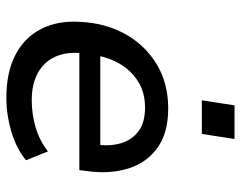

<svg xmlns="http://www.w3.org/2000/svg" viewBox="-97 -653 759 605"><g transform="rotate(90 282.5 -350.5)"><path d="M288 9Q208 9 153 -19.5Q98 -48 71 -101Q44 -154 49 -226Q53 -304 87.5 -366Q122 -428 182 -464.5Q242 -501 322 -501Q399 -501 446 -467Q493 -433 511 -375Q529 -317 519 -245L516 -221H128L138 -287H454L435 -269Q442 -316 431.5 -351.5Q421 -387 393.5 -407.5Q366 -428 319 -428Q271 -428 236.5 -406Q202 -384 181.5 -349Q161 -314 154 -272L150 -247Q141 -192 155.5 -153Q170 -114 206 -92.5Q242 -71 296 -71Q339 -71 380.5 -83Q422 -95 457 -122L485 -53Q447 -22 394 -6.5Q341 9 288 9ZM296 -607 312 -710H418L402 -607Z"/></g></svg>

Font: Nunito Sans 10pt SemiBold
Style: Italic
Weight: 600
Italic angle: -9°
Designer: Vernon Adams
Foundry: Vernon Adams
Version: Version 3.101;gftools[0.9.27]